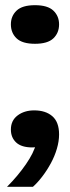

<svg xmlns="http://www.w3.org/2000/svg" viewBox="-20 -566 272 741"><path d="M7 155Q49 113 80 68Q111 23 119 -11L130 -2Q125 0 118.5 1.5Q112 3 105 3Q63 3 42.5 -16Q22 -35 22 -66Q22 -101 48 -120.5Q74 -140 112 -140Q156 -140 182 -117.5Q208 -95 208 -47Q208 -21 199.5 8Q191 37 176 64.5Q161 92 143 115.5Q125 139 107 155ZM115 -397Q66 -397 44 -418Q22 -439 22 -472Q22 -504 44 -525Q66 -546 115 -546Q164 -546 186 -525Q208 -504 208 -472Q208 -439 186 -418Q164 -397 115 -397Z"/></svg>

Font: Mona Sans Expanded
Style: Bold
Weight: 700
Width: 7
Designer: Deni Anggara
Foundry: GitHub
Version: Version 2.000